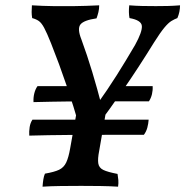

<svg xmlns="http://www.w3.org/2000/svg" viewBox="-20 -699 697 722"><path d="M281 -215Q257 -299 230 -378.5Q203 -458 172 -536Q156 -576 146 -594.5Q136 -613 126 -620Q116 -627 101 -631Q99 -643 99 -654Q99 -665 100 -679Q121 -678 141 -677Q161 -676 181 -676Q201 -676 219 -676Q238 -676 259.5 -676Q281 -676 304 -677Q327 -678 353 -679Q353 -665 350 -653Q347 -641 343 -630Q295 -623 282.5 -607Q270 -591 286 -551Q308 -491 327 -428Q346 -365 363 -299L346 -308Q384 -361 418.5 -415.5Q453 -470 488 -530Q515 -579 513.5 -601Q512 -623 467 -631Q463 -652 466 -679Q491 -677 515 -676.5Q539 -676 566 -676Q590 -676 611 -676.5Q632 -677 657 -679Q657 -654 647 -631Q636 -627 624.5 -620Q613 -613 598 -595Q583 -577 559 -539Q499 -442 446 -365.5Q393 -289 338 -215ZM140 3Q141 -12 143 -24.5Q145 -37 149 -46Q184 -52 202 -60.5Q220 -69 229 -88Q238 -107 244 -142L269 -282H379L353 -132Q347 -102 349.5 -85Q352 -68 368.5 -60Q385 -52 422 -45Q424 -34 425 -22Q426 -10 424 3Q393 1 356.5 0.5Q320 0 285 0Q247 0 208 0.5Q169 1 140 3ZM90 -189Q89 -205 91.5 -221Q94 -237 102 -249H539Q538 -234 534 -219Q530 -204 521 -192Q456 -192 383.5 -192Q311 -192 236.5 -191.5Q162 -191 90 -189ZM106 -315Q105 -332 109 -348Q113 -364 121 -375H306L332 -318Q276 -318 239 -317.5Q202 -317 172 -316.5Q142 -316 106 -315ZM366 -318 407 -375H554Q555 -360 551.5 -345Q548 -330 540 -318Z"/></svg>

Font: Vollkorn Medium
Style: Italic
Weight: 500
Italic angle: -11°
Designer: Friedrich Althausen
Foundry: Friedrich Althausen
Version: Version 5.000